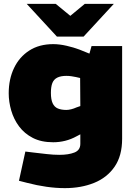

<svg xmlns="http://www.w3.org/2000/svg" viewBox="-20 -763 696 992"><path d="M315 209Q269 209 220 202Q171 195 121 182L78 171L111 20L152 25Q187 29 221.5 33Q256 37 287 37Q334 37 364.5 25Q395 13 395 -20V-69L376 -59Q347 -43 316.5 -35.5Q286 -28 255 -28Q193 -28 149.5 -50.5Q106 -73 78.5 -110Q51 -147 38 -192Q25 -237 25 -281Q25 -354 52.5 -411.5Q80 -469 131.5 -502Q183 -535 255 -535Q287 -535 324 -526.5Q361 -518 390 -507L442 -486L453 -525H611V-46Q611 42 572 98.5Q533 155 466 182Q399 209 315 209ZM243 -283Q243 -249 252 -229.5Q261 -210 279 -202.5Q297 -195 323 -195Q334 -195 348 -198.5Q362 -202 375 -208L395 -215L394 -360L372 -365Q362 -367 349.5 -369Q337 -371 323 -371Q294 -371 276 -362Q258 -353 250.5 -334Q243 -315 243 -283ZM274 -574 313 -656 418 -743H568L412 -574ZM274 -574 118 -743H268L374 -656L412 -574Z"/></svg>

Font: REM Black
Style: Regular
Weight: 900
Designer: Octavio Pardo
Foundry: Ashler Design
Version: Version 1.005;gftools[0.9.28]